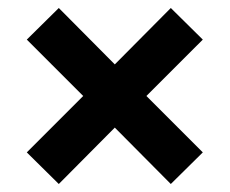

<svg xmlns="http://www.w3.org/2000/svg" viewBox="-20 -569 574 480"><path d="M127 -109 47 -188 188 -329 47 -470 127 -549 267 -408 407 -549 487 -470 346 -329 487 -188 407 -109 267 -250Z"/></svg>

Font: Source Sans 3 ExtraLight ExtraBold
Style: Regular
Weight: 800
Version: Version 3.052;hotconv 1.1.0;makeotfexe 2.6.0